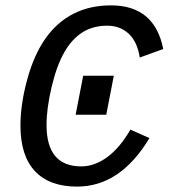

<svg xmlns="http://www.w3.org/2000/svg" viewBox="-20 -689 640 719"><path d="M154.3 -220.7Q154.3 -65.9 284.2 -65.9Q334.5 -65.9 381.8 -100.8Q429.2 -135.7 468.3 -203.6L539.6 -171.9Q430.7 9.8 268.6 9.8Q165 9.8 110.8 -48.1Q56.6 -106 56.6 -218.3Q56.6 -298.8 82 -391.6Q107.4 -484.4 150.6 -545.4Q193.8 -606.4 255.4 -637.7Q316.9 -668.9 395.5 -668.9Q559.1 -668.9 591.3 -505.4L503.4 -473.6Q494.6 -531.7 462.4 -562.3Q430.2 -592.8 381.3 -592.8Q328.6 -592.8 288.8 -567.9Q249 -543 220.5 -492.7Q191.9 -442.4 173.1 -362.5Q154.3 -282.7 154.3 -220.7ZM263.2 -259.3 291.5 -405.3H406.2L377.9 -259.3Z"/></svg>

Font: Liberation Mono
Style: Italic
Weight: 400
Italic angle: -12°
Monospace: yes
Designer: Steve Matteson
Foundry: Ascender Corporation
Version: Version 2.1.5